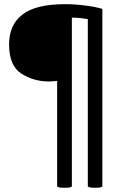

<svg xmlns="http://www.w3.org/2000/svg" viewBox="-20 -726 597 917"><path d="M323.2 -641.6Q346.7 -641.6 364.3 -639.6Q381.8 -637.7 399.4 -634.8Q399.4 -368.2 399.4 165Q403.3 168 413.1 169.9Q421.9 170.9 433.6 170.9Q446.3 170.9 456.1 169.9Q464.8 168 468.8 165Q468.8 -118.2 468.8 -683.6Q428.7 -695.3 381.8 -700.2Q335.9 -706.1 291 -706.1Q150.4 -706.1 86.9 -656.2Q23.4 -607.4 23.4 -513.7Q23.4 -413.1 81.1 -375Q139.6 -336.9 213.9 -336.9Q225.6 -336.9 234.4 -337.9Q243.2 -338.9 252.9 -339.8Q252.9 -171.9 252.9 165Q257.8 168 266.6 169.9Q276.4 170.9 288.1 170.9Q300.8 170.9 309.6 169.9Q318.4 168 323.2 165Q323.2 -103.5 323.2 -641.6Z"/></svg>

Font: cl
Style: Regular
Weight: 400
Designer: Mitja Miklavcic
Version: Version 1.0